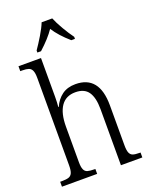

<svg xmlns="http://www.w3.org/2000/svg" viewBox="-173 -1047 893 1138"><g transform="rotate(-20 273.5 -478.5)"><path d="M15 -31H25Q54 -31 69 -36Q84 -41 91 -56.5Q98 -72 98 -105V-656Q98 -687 91 -702.5Q84 -718 69.5 -723Q55 -728 30 -728H17V-759H159V-516Q159 -478 156 -451H159Q178 -494 212 -519Q246 -544 297 -544Q447 -544 447 -356V-104Q447 -72 453.5 -56.5Q460 -41 474 -36Q488 -31 516 -31H522V0H387V-354Q387 -426 362 -462.5Q337 -499 280 -499Q220 -499 189.5 -454.5Q159 -410 159 -326V-102Q159 -71 166 -55.5Q173 -40 188 -35.5Q203 -31 232 -31H237V0H15ZM150 -810Q173 -843 198 -884.5Q223 -926 235 -957H302Q315 -925 339.5 -883Q364 -841 387 -810V-797H364Q302 -851 269 -903Q236 -854 173 -797H150Z"/></g></svg>

Font: Noto Serif NarrowLight
Style: Regular
Weight: 300
Width: 4
Designer: Monotype Design Team
Foundry: Monotype Imaging Inc.
Version: Version 1.001